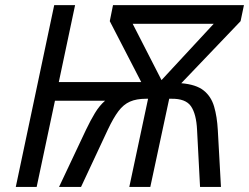

<svg xmlns="http://www.w3.org/2000/svg" viewBox="-20 -734 978 754"><path d="M42 0 192.9 -713.9H274.9L210.9 -411.6H534.7L411.1 -650.9L423.8 -713.9H938L924.8 -650.9L691.9 -407.2Q750 -402.3 779.5 -378.9Q809.1 -355.5 820.8 -315.7Q832.5 -275.9 835.4 -222.7L847.7 0H765.6L753.9 -223.6Q751 -286.1 730 -316.7Q709 -347.2 652.3 -346.2H644.5L570.3 0H487.8L561.5 -346.2H553.7Q516.1 -346.2 490.5 -335Q464.8 -323.7 445.1 -297.4Q425.3 -271 403.8 -225.6L298.3 0H211.9L317.9 -224.6Q335.4 -261.2 352.8 -290Q370.1 -318.8 392.6 -338.4H195.8L124 0ZM614.3 -419.4 819.3 -640.6H501Z"/></svg>

Font: Open Sans
Style: Italic
Weight: 400
Italic angle: -12°
Designer: Monotype Design Team
Foundry: Monotype Imaging Inc.
Version: Version 3.000; ttfautohint (v1.8.4)